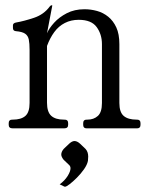

<svg xmlns="http://www.w3.org/2000/svg" viewBox="-20 -486 565 727"><path d="M28 0Q13 0 13 -13V-20Q13 -33 26 -33H28Q60 -33 76 -47Q92 -61 92 -96V-297Q92 -322 89 -336.5Q86 -351 75 -358.5Q64 -366 40 -368Q29 -369 29 -380V-390Q29 -399 42 -401Q71 -406 108.5 -418.5Q146 -431 168 -461Q172 -466 175 -466H176Q178 -466 178 -465L158 -360Q166 -379 185 -400Q204 -421 233 -436Q262 -451 300 -451Q324 -451 347.5 -444.5Q371 -438 390 -422.5Q409 -407 420.5 -382Q432 -357 432 -319V-96Q432 -61 448.5 -47Q465 -33 497 -33H499Q512 -33 512 -20V-13Q512 0 499 0H308Q295 0 295 -13V-20Q295 -33 308 -33H311Q335 -33 350.5 -47Q366 -61 366 -96V-319Q366 -356 346 -383.5Q326 -411 278 -411Q249 -411 225.5 -399Q202 -387 185.5 -364.5Q169 -342 158 -312V-97Q158 -62 174 -47.5Q190 -33 222 -33H225Q238 -33 238 -20V-13Q238 0 223 0ZM304 78Q314 89 314 107Q314 111 313.5 114.5Q313 118 313 123Q310 138 298 155Q286 172 271 187Q256 202 243.5 211.5Q231 221 226 221Q224 221 220.5 219Q217 217 206 212Q225 198 236 180.5Q247 163 247 151Q247 144 242 139L221 119Q212 108 212 99Q212 89 221 78L242 58Q253 48 262 48Q272 48 283 58Z"/></svg>

Font: Young Serif Light
Style: Regular
Weight: 300
Designer: Bastien Sozeau
Foundry: NBR — Bastien Sozeau
Version: Version 5.001